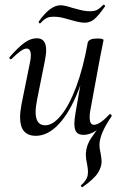

<svg xmlns="http://www.w3.org/2000/svg" viewBox="-20 -555 508 803"><path d="M147 -457Q145 -457 143 -460Q141 -463 142 -465Q190 -533 233 -533Q250 -533 283 -522Q288 -521 311.5 -514.5Q335 -508 357 -508Q376 -508 387.5 -514.5Q399 -521 412 -535H413Q416 -535 418.5 -532.5Q421 -530 419 -528Q391 -488 373.5 -474Q356 -460 334 -460Q314 -460 274 -472Q270 -473 248.5 -479Q227 -485 205 -485Q186 -485 176 -480Q166 -475 158.5 -467.5Q151 -460 149 -458ZM64 -64Q64 -88 70 -119L106 -297Q109 -312 109 -323Q109 -352 91 -352Q72 -352 29 -309Q27 -307 25 -307Q22 -307 20 -310.5Q18 -314 21 -317Q56 -357 82 -376Q108 -395 134 -395Q173 -395 173 -346Q173 -327 167 -297L135 -138Q129 -108 129 -86Q129 -31 169 -31Q201 -31 235 -72Q269 -113 298.5 -191.5Q328 -270 347 -377L361 -376Q341 -260 306 -172Q271 -84 225.5 -35.5Q180 13 130 13Q64 13 64 -64ZM324 228Q322 228 319.5 224.5Q317 221 319 220Q344 198 347 176Q348 171 348 163Q348 152 344 130Q339 110 339 92Q339 85 341 71Q346 46 359.5 25Q373 4 414 -49L404 -26Q366 9 329 9Q309 9 300 -2Q291 -13 291 -38Q291 -54 296 -84L347 -377Q349 -385 359 -389.5Q369 -394 387 -394Q413 -394 413 -387L409 -367Q400 -324 398 -312L357 -89Q355 -80 355 -64Q355 -33 373 -33Q397 -33 438 -77L440 -78Q443 -78 445.5 -74.5Q448 -71 447 -69Q396 5 396 51Q396 67 401 87Q405 111 405 121Q405 143 389.5 168Q374 193 326 227Z"/></svg>

Font: Cormorant Infant Medium
Style: Italic
Weight: 500
Italic angle: -10°
Designer: Christian Thalmann (Catharsis Fonts)
Foundry: Catharsis Fonts
Version: Version 4.000